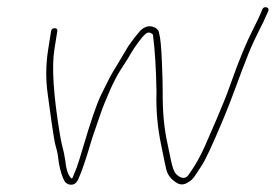

<svg xmlns="http://www.w3.org/2000/svg" viewBox="-20 -523 753 524"><path d="M129.1 -446C123.5 -446 120.2 -443.3 119.4 -438L111.5 -388C104.9 -346.6 104.5 -306.1 110.2 -266.5C111.8 -255.5 113.9 -240.1 116.5 -220.4C119.1 -200.6 122.5 -177.1 126.8 -150C128.8 -137.3 130.7 -127.8 132.7 -121.5C134.7 -115.2 136.4 -108 137.8 -100L140.5 -79C144.3 -57.3 149.6 -40.3 156.4 -28C161.4 -21.3 167.9 -18.3 176 -19C184.1 -19.7 190.3 -25.3 194.7 -36C204 -57.6 214.9 -89.8 227.5 -132.5C231.1 -144.8 235 -156.7 239.1 -168C243.2 -179.3 248.3 -194 254.3 -212.1C260.4 -230.2 269.6 -253 281.9 -280.5C286.6 -290.8 291 -300.2 295.4 -308.5C299.7 -316.8 304.7 -325.5 310.5 -334.5C316.2 -343.5 320.9 -350.7 324.4 -356C327.9 -361.3 332.2 -368.5 337.2 -377.4C342.3 -386.3 349.5 -397 358.9 -409.5C365.6 -418.5 371.5 -425.3 376.6 -430C381.7 -434.7 387 -435.5 392.5 -432.5C395.6 -430.8 397.3 -429 397.6 -427C403 -385 406.1 -333.3 407.1 -272C405.5 -223.4 409.8 -174.9 420 -126.5C421.9 -117.5 423.6 -109.2 425.1 -101.5C426.5 -93.8 428 -86.5 429.6 -79.5C431.1 -72.5 432.5 -66.3 433.7 -61C437.4 -45.6 446.9 -33.3 462.3 -24C471.1 -18.7 480.1 -18.3 489.1 -23C498.2 -27.7 505.1 -33.3 509.8 -40C514.6 -46.7 521.9 -57.7 531.7 -73.2C541.6 -88.6 559.5 -127.1 585.4 -188.5C593.4 -207.5 600.5 -225 606.7 -241C612.9 -257 618.9 -273 624.8 -289C630.6 -305 636.4 -320.5 642.1 -335.5C647.8 -350.5 653.2 -364.2 658.1 -376.5C663.1 -388.8 668.1 -400.3 673.1 -411C678.1 -421.7 682.8 -431.3 687.2 -440C691.6 -448.7 695.5 -456.5 698.9 -463.5L711.9 -492C714.2 -498 712.6 -501.7 707.2 -503C701.7 -504.3 697.9 -502.3 695.7 -497C690.1 -482.4 681.1 -462.9 668.4 -438.5C661.7 -425.5 653 -406.3 642.3 -381C637 -368.3 631.5 -354.3 625.7 -339C619.9 -323.7 614.3 -308.2 608.8 -292.5C603.3 -276.8 597.3 -261 590.8 -245C584.3 -229 577 -211.7 569.1 -193C561.1 -174.3 551.1 -151.3 539 -123.8C526.8 -96.4 512.8 -71.4 496.8 -49C490 -37.5 481.2 -34.6 470.4 -40.5C464.9 -43.5 460.4 -47.6 457.1 -52.8C453.8 -58 450.2 -68.9 446.5 -85.5C445 -92.5 443.5 -99.8 442 -107.5C440.6 -115.2 438.9 -123.3 436.9 -132C427.8 -172.4 423.5 -219.9 424 -274.5C424.1 -290.2 423.4 -317.3 421.8 -355.8C420.2 -394.4 417.7 -419.8 414.4 -432C413.6 -439.3 409.4 -444.7 402 -448C388.6 -454.5 375.5 -451.5 362.5 -439C351.8 -426.7 340.9 -412.6 329.8 -396.5L310 -363C306.8 -357.7 300.8 -347.8 292 -333.4C283.2 -319 271.1 -295.6 255.5 -263.3C243.4 -238.2 226.9 -189.9 206 -118.5C199 -94.9 193.5 -77.4 189.4 -66C185.2 -56 182.2 -48.7 180.5 -44C178.7 -39.3 177.5 -36.7 176.7 -36C174.7 -36 173.2 -37 172.2 -39C164.9 -47.7 160.3 -62.7 158.3 -84L154.6 -105C152.7 -113.7 150.9 -121.2 149.2 -127.5C147.5 -133.8 145.7 -143.2 143.6 -155.5C125.9 -262.4 120.8 -339.9 128.4 -388L136.4 -438C137.2 -443.3 134.8 -446 129.1 -446Z"/></svg>

Font: Proton
Style: BkIt
Weight: 500
Version: Version 1.017